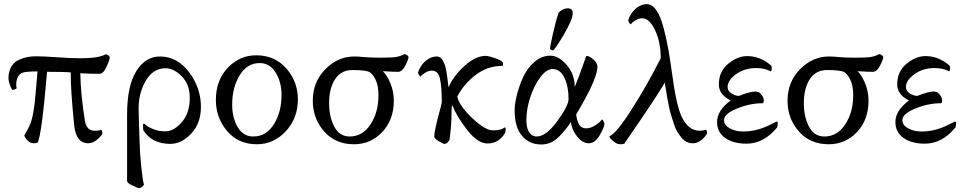

<svg xmlns="http://www.w3.org/2000/svg" viewBox="-20 -700 4723 942"><path d="M210.9 -347.7Q183.6 -28.3 164.1 0Q154.3 2.9 143.6 2.9Q127.9 2.9 113.8 -12.7Q99.6 -28.3 99.6 -36.1Q115.2 -61.5 125.5 -84.5Q135.7 -107.4 141.6 -139.2Q147.5 -170.9 149.9 -191.4Q152.3 -211.9 156.7 -264.2Q161.1 -316.4 164.1 -349.6Q105.5 -349.6 88.9 -342.8Q59.6 -329.1 59.6 -283.2Q59.6 -276.4 61.5 -268.6Q61.5 -264.6 53.2 -261.7Q44.9 -258.8 40 -258.8Q34.2 -266.6 27.8 -285.2Q21.5 -303.7 21.5 -315.4Q21.5 -349.6 35.6 -373Q49.8 -396.5 73.2 -406.7Q96.7 -417 116.2 -420.4Q135.7 -423.8 156.2 -423.8Q197.3 -423.8 262.7 -418.9Q328.1 -414.1 377.9 -414.1Q462.9 -414.1 499 -433.6Q513.7 -430.7 518.6 -419.9Q518.6 -407.2 502.9 -372.6Q487.3 -337.9 467.8 -337.9Q410.2 -337.9 374 -340.8Q376 -234.4 396.5 -108.4Q404.3 -58.6 444.3 -58.6Q468.8 -58.6 475.6 -63.5Q482.4 -58.6 482.4 -46.9Q482.4 -38.1 459.5 -17.6Q436.5 2.9 413.1 2.9Q352.5 2.9 343.8 -86.9Q326.2 -260.7 327.1 -344.7Q296.9 -347.7 210.9 -347.7Z M965.8 -175.8Q965.8 -95.7 918.5 -44.9Q871.1 5.9 815.4 5.9Q725.6 5.9 683.6 -60.5Q681.6 -67.4 681.6 -83Q681.6 -93.8 686.5 -93.8Q687.5 -93.8 699.2 -84Q710.9 -74.2 735.4 -64.9Q759.8 -55.7 791 -55.7Q833 -55.7 872.1 -100.6Q911.1 -145.5 911.1 -220.7Q911.1 -285.2 872.1 -325.2Q833 -365.2 792 -365.2Q730.5 -365.2 694.3 -302.2Q658.2 -239.3 660.2 -160.2Q660.2 -141.6 662.1 -86.9Q664.1 -32.2 665 0Q666 50.8 673.3 120.6Q680.7 190.4 686.5 206.1Q674.8 222.7 662.1 222.7Q655.3 222.7 629.4 210Q603.5 197.3 603.5 187.5V-137.7Q603.5 -278.3 648.4 -350.6Q693.4 -422.9 764.6 -422.9Q849.6 -422.9 907.7 -345.7Q965.8 -268.6 965.8 -175.8Z M1361.3 -234.4Q1361.3 -296.9 1332.5 -343.8Q1303.7 -390.6 1253.9 -390.6Q1192.4 -390.6 1155.8 -330.6Q1119.1 -270.5 1119.1 -186.5Q1119.1 -123 1146 -76.7Q1172.9 -30.3 1222.7 -30.3Q1286.1 -30.3 1323.7 -90.3Q1361.3 -150.4 1361.3 -234.4ZM1237.3 -428.7Q1328.1 -428.7 1384.8 -364.3Q1441.4 -299.8 1441.4 -212.9Q1441.4 -119.1 1381.8 -55.7Q1322.3 7.8 1240.2 7.8Q1149.4 7.8 1094.2 -57.1Q1039.1 -122.1 1039.1 -210Q1039.1 -305.7 1097.2 -367.2Q1155.3 -428.7 1237.3 -428.7Z M1718.8 -422.9Q1740.2 -422.9 1767.6 -419.9Q1794.9 -417 1848.6 -417Q1905.3 -417 1925.8 -420.9Q1946.3 -424.8 1964.8 -434.6Q1979.5 -431.6 1984.4 -420.9Q1984.4 -409.2 1968.8 -378.4Q1953.1 -347.7 1933.6 -347.7Q1918.9 -347.7 1906.7 -348.1Q1894.5 -348.6 1881.3 -349.6Q1868.2 -350.6 1858.4 -350.6Q1878.9 -331.1 1895.5 -291Q1912.1 -251 1912.1 -206.1Q1912.1 -112.3 1855.5 -52.2Q1798.8 7.8 1716.8 7.8Q1626 7.8 1570.3 -55.2Q1514.6 -118.2 1514.6 -206.1Q1514.6 -297.9 1576.2 -360.4Q1637.7 -422.9 1718.8 -422.9ZM1709 -356.4Q1653.3 -356.4 1624 -311.5Q1594.7 -266.6 1594.7 -193.4Q1594.7 -127 1620.1 -78.6Q1645.5 -30.3 1695.3 -30.3Q1758.8 -30.3 1797.9 -89.8Q1836.9 -149.4 1836.9 -232.4Q1836.9 -309.6 1796.9 -343.8Q1781.2 -356.4 1709 -356.4Z M2362.3 -425.8Q2377.9 -425.8 2413.1 -413.1Q2448.2 -400.4 2448.2 -389.6Q2448.2 -378.9 2447.3 -377Q2372.1 -377 2314 -332.5Q2255.9 -288.1 2223.6 -226.6Q2231.4 -183.6 2295.4 -122.1Q2359.4 -60.5 2398.4 -60.5Q2414.1 -60.5 2425.3 -62.5Q2436.5 -64.5 2440.4 -65.9Q2444.3 -67.4 2449.7 -70.8Q2455.1 -74.2 2457 -75.2Q2460.9 -75.2 2460.9 -66.4Q2460.9 -56.6 2458 -47.9Q2427.7 3.9 2372.1 3.9Q2324.2 3.9 2273.4 -60.5Q2222.7 -125 2199.2 -183.6Q2196.3 -177.7 2196.3 -175.8Q2196.3 -173.8 2195.8 -165.5Q2195.3 -157.2 2195.3 -144.5Q2195.3 -86.9 2185.5 -13.7Q2173.8 5.9 2162.1 5.9Q2153.3 5.9 2131.8 -7.8Q2110.4 -21.5 2110.4 -30.3Q2110.4 -59.6 2142.6 -175.8L2147.5 -198.2Q2147.5 -273.4 2138.7 -313.5Q2129.9 -353.5 2099.6 -353.5Q2083 -353.5 2066.9 -343.8Q2050.8 -334 2043.9 -324.2Q2040 -324.2 2034.2 -334Q2031.2 -339.8 2031.2 -344.7Q2041 -377 2066.9 -399.9Q2092.8 -422.9 2122.1 -422.9Q2131.8 -422.9 2139.6 -418Q2147.5 -413.1 2152.8 -402.8Q2158.2 -392.6 2162.1 -382.8Q2166 -373 2168.9 -356.4Q2171.9 -339.8 2173.3 -329.1Q2174.8 -318.4 2177.2 -299.3Q2179.7 -280.3 2180.7 -271.5Q2204.1 -327.1 2258.8 -376.5Q2313.5 -425.8 2362.3 -425.8Z M2764.6 -659.2Q2790 -659.2 2790 -636.7Q2790 -604.5 2746.6 -530.8Q2703.1 -457 2693.4 -453.1H2690.4Q2687.5 -453.1 2683.1 -456.1Q2678.7 -459 2678.7 -461.9Q2678.7 -471.7 2692.9 -534.7Q2707 -597.7 2719.7 -634.8Q2722.7 -642.6 2737.3 -650.9Q2752 -659.2 2764.6 -659.2ZM2806.6 -138.7Q2812.5 -98.6 2824.2 -84.5Q2835.9 -70.3 2856.4 -70.3Q2878.9 -70.3 2903.3 -86.9Q2927.7 -103.5 2932.6 -114.3Q2937.5 -112.3 2941.4 -104.5Q2945.3 -96.7 2945.3 -91.8Q2945.3 -76.2 2922.4 -36.6Q2899.4 2.9 2868.2 2.9Q2837.9 2.9 2811.5 -30.3Q2785.2 -63.5 2781.2 -100.6Q2742.2 -44.9 2710 -18.1Q2677.7 8.8 2635.7 8.8Q2576.2 8.8 2540.5 -34.2Q2504.9 -77.1 2504.9 -159.2Q2504.9 -188.5 2515.1 -231Q2525.4 -273.4 2545.4 -318.8Q2565.4 -364.3 2601.1 -395.5Q2636.7 -426.8 2680.7 -426.8Q2720.7 -426.8 2760.3 -381.3Q2799.8 -335.9 2799.8 -272.5Q2811.5 -300.8 2822.8 -332Q2834 -363.3 2843.8 -390.1Q2853.5 -417 2856.4 -425.8Q2871.1 -425.8 2891.1 -408.7Q2911.1 -391.6 2911.1 -373Q2911.1 -337.9 2874 -259.8Q2863.3 -238.3 2846.7 -208Q2830.1 -177.7 2818.4 -158.2ZM2691.4 -361.3Q2661.1 -361.3 2630.4 -320.3Q2599.6 -279.3 2581.1 -221.2Q2562.5 -163.1 2562.5 -112.3Q2562.5 -70.3 2576.7 -50.3Q2590.8 -30.3 2613.3 -30.3Q2659.2 -30.3 2714.4 -106Q2769.5 -181.6 2769.5 -213.9Q2769.5 -276.4 2749 -318.8Q2728.5 -361.3 2691.4 -361.3Z M3276.4 -345.7Q3296.9 -188.5 3323.2 -129.9Q3356.4 -58.6 3413.1 -58.6Q3431.6 -58.6 3441.4 -63.5Q3449.2 -60.5 3449.2 -50.8Q3449.2 -50.8 3449.2 -44.9Q3418.9 2.9 3377.9 2.9Q3362.3 2.9 3348.6 -3.9Q3335 -10.7 3323.7 -24.4Q3312.5 -38.1 3303.2 -53.2Q3293.9 -68.4 3286.6 -91.3Q3279.3 -114.3 3273.4 -132.3Q3267.6 -150.4 3262.2 -176.8Q3256.8 -203.1 3253.9 -219.2Q3251 -235.4 3247.1 -260.7Q3243.2 -286.1 3241.2 -294.9Q3221.7 -254.9 3043 4.9Q3033.2 7.8 3022.5 7.8Q3006.8 7.8 2988.3 -7.8Q2969.7 -23.4 2969.7 -31.2Q3003.9 -44.9 3080.6 -165.5Q3157.2 -286.1 3221.7 -414.1Q3221.7 -494.1 3193.8 -552.2Q3166 -610.4 3130.9 -610.4Q3114.3 -610.4 3098.1 -600.6Q3082 -590.8 3075.2 -581.1Q3071.3 -581.1 3065.4 -590.8Q3062.5 -596.7 3062.5 -601.6Q3072.3 -633.8 3098.1 -656.7Q3124 -679.7 3153.3 -679.7Q3179.7 -679.7 3200.7 -648.9Q3221.7 -618.2 3236.3 -561Q3251 -503.9 3259.3 -456.5Q3267.6 -409.2 3276.4 -345.7Z M3532.2 -110.4Q3532.2 -85.9 3560.5 -70.3Q3588.9 -54.7 3627.9 -54.7Q3652.3 -54.7 3677.2 -59.6Q3702.1 -64.5 3721.2 -71.8Q3740.2 -79.1 3755.4 -86.4Q3770.5 -93.8 3779.8 -98.6Q3789.1 -103.5 3790 -103.5Q3795.9 -103.5 3795.9 -96.7Q3795.9 -84 3793 -75.2Q3727.5 4.9 3642.6 4.9Q3577.1 4.9 3537.6 -23.4Q3498 -51.8 3498 -101.6Q3498 -157.2 3564.5 -207Q3506.8 -236.3 3506.8 -285.2Q3506.8 -349.6 3552.7 -387.2Q3598.6 -424.8 3645.5 -424.8Q3710.9 -424.8 3763.7 -377.9Q3766.6 -373 3766.6 -367.2Q3766.6 -354.5 3761.7 -349.6Q3732.4 -366.2 3690.4 -366.2Q3632.8 -366.2 3591.3 -335.9Q3549.8 -305.7 3549.8 -273.4Q3549.8 -252.9 3569.3 -241.2Q3588.9 -229.5 3605.5 -229.5Q3660.2 -251 3684.6 -251Q3692.4 -251 3704.1 -247.1Q3727.5 -227.5 3727.5 -207Q3727.5 -193.4 3719.7 -193.4Q3659.2 -193.4 3595.7 -167.5Q3532.2 -141.6 3532.2 -110.4Z M4047.9 -422.9Q4069.3 -422.9 4096.7 -419.9Q4124 -417 4177.7 -417Q4234.4 -417 4254.9 -420.9Q4275.4 -424.8 4293.9 -434.6Q4308.6 -431.6 4313.5 -420.9Q4313.5 -409.2 4297.9 -378.4Q4282.2 -347.7 4262.7 -347.7Q4248 -347.7 4235.8 -348.1Q4223.6 -348.6 4210.4 -349.6Q4197.3 -350.6 4187.5 -350.6Q4208 -331.1 4224.6 -291Q4241.2 -251 4241.2 -206.1Q4241.2 -112.3 4184.6 -52.2Q4127.9 7.8 4045.9 7.8Q3955.1 7.8 3899.4 -55.2Q3843.8 -118.2 3843.8 -206.1Q3843.8 -297.9 3905.3 -360.4Q3966.8 -422.9 4047.9 -422.9ZM4038.1 -356.4Q3982.4 -356.4 3953.1 -311.5Q3923.8 -266.6 3923.8 -193.4Q3923.8 -127 3949.2 -78.6Q3974.6 -30.3 4024.4 -30.3Q4087.9 -30.3 4127 -89.8Q4166 -149.4 4166 -232.4Q4166 -309.6 4126 -343.8Q4110.4 -356.4 4038.1 -356.4Z M4407.2 -110.4Q4407.2 -85.9 4435.5 -70.3Q4463.9 -54.7 4502.9 -54.7Q4527.3 -54.7 4552.2 -59.6Q4577.1 -64.5 4596.2 -71.8Q4615.2 -79.1 4630.4 -86.4Q4645.5 -93.8 4654.8 -98.6Q4664.1 -103.5 4665 -103.5Q4670.9 -103.5 4670.9 -96.7Q4670.9 -84 4668 -75.2Q4602.5 4.9 4517.6 4.9Q4452.1 4.9 4412.6 -23.4Q4373 -51.8 4373 -101.6Q4373 -157.2 4439.5 -207Q4381.8 -236.3 4381.8 -285.2Q4381.8 -349.6 4427.7 -387.2Q4473.6 -424.8 4520.5 -424.8Q4585.9 -424.8 4638.7 -377.9Q4641.6 -373 4641.6 -367.2Q4641.6 -354.5 4636.7 -349.6Q4607.4 -366.2 4565.4 -366.2Q4507.8 -366.2 4466.3 -335.9Q4424.8 -305.7 4424.8 -273.4Q4424.8 -252.9 4444.3 -241.2Q4463.9 -229.5 4480.5 -229.5Q4535.2 -251 4559.6 -251Q4567.4 -251 4579.1 -247.1Q4602.5 -227.5 4602.5 -207Q4602.5 -193.4 4594.7 -193.4Q4534.2 -193.4 4470.7 -167.5Q4407.2 -141.6 4407.2 -110.4Z"/></svg>

Font: Crimson Text
Style: Regular
Weight: 400
Version: Version 0.13